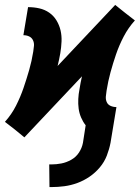

<svg xmlns="http://www.w3.org/2000/svg" viewBox="-47 -549 568 780"><path d="M154 211 153 119H161Q182 119 202.5 115Q223 111 242.5 100Q262 89 274 70.5Q286 52 290 31L301 -40Q290 -54 282.5 -71.5Q275 -89 272.5 -108Q270 -127 271 -147Q272 -167 276 -187Q278 -200 280.5 -213Q283 -226 286 -239L52 9L13 -23L-27 -54Q0 -84 18 -119.5Q36 -155 48.5 -191.5Q61 -228 71.5 -264.5Q82 -301 88 -339Q90 -351 91 -363Q92 -375 87 -385.5Q82 -396 71.5 -401Q61 -406 48 -406L67 -520Q91 -520 113 -515Q135 -510 153 -497.5Q171 -485 182.5 -466Q194 -447 199 -425.5Q204 -404 203 -380.5Q202 -357 198 -333Q196 -320 193 -307Q190 -294 187 -281L421 -529L461 -497L501 -466Q474 -436 455.5 -400.5Q437 -365 424.5 -328.5Q412 -292 402 -255.5Q392 -219 386 -181Q384 -169 383 -157Q382 -145 386.5 -134.5Q391 -124 402 -119Q413 -114 426 -114L402 31Q397 57 387 83Q377 109 358.5 131Q340 153 316.5 169Q293 185 267 194.5Q241 204 214.5 207.5Q188 211 162 211Z"/></svg>

Font: Iosevka Curly Slab Heavy
Style: Italic
Weight: 900
Italic angle: -9°
Monospace: yes
Designer: Belleve Invis
Foundry: Belleve Invis
Version: Version 22.1.2; ttfautohint (v1.8.4)